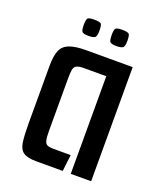

<svg xmlns="http://www.w3.org/2000/svg" viewBox="-115 -668 626 743"><g transform="rotate(20 198.0 -296.0)"><path d="M123 0Q85 0 68.5 -11.5Q52 -23 48 -51Q44 -79 44 -129V-365Q44 -404 53 -427Q62 -450 86.5 -460Q111 -470 156 -470H348V0H264V-402H172Q150 -402 141 -396.5Q132 -391 130 -378Q128 -365 128 -342V-129Q128 -102 131 -89Q134 -76 142.5 -72Q151 -68 168 -68H239L231 0ZM260 -525Q237 -525 233 -533Q229 -541 229 -558Q229 -578 233 -585Q237 -592 260 -592Q286 -592 290 -585Q294 -578 294 -558Q294 -541 289.5 -533Q285 -525 260 -525ZM146 -525Q122 -525 118 -533Q114 -541 114 -558Q114 -578 118 -585Q122 -592 146 -592Q171 -592 175 -585Q179 -578 179 -558Q179 -541 174.5 -533Q170 -525 146 -525Z"/></g></svg>

Font: Smooch Sans Thin SemiBold
Style: Regular
Weight: 600
Version: Version 1.010